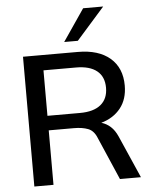

<svg xmlns="http://www.w3.org/2000/svg" viewBox="-61 -988 819 1039"><g transform="rotate(-5 348.5 -469.0)"><path d="M83 0V-705H381Q493 -705 555.5 -651.5Q618 -598 618 -502Q618 -428 579.5 -379.5Q541 -331 474 -312Q502 -304 524 -284Q546 -264 561 -230L662 0H548L448 -231Q432 -272 400.5 -284Q369 -296 324 -296H187V0ZM187 -375H364Q438 -375 477 -407Q516 -439 516 -499Q516 -559 477 -590.5Q438 -622 364 -622H187ZM312 -765 430 -938H539L386 -765Z"/></g></svg>

Font: Mulish SemiBold
Style: Regular
Weight: 600
Designer: Vernon Adams
Foundry: Vernon Adams
Version: Version 3.603; ttfautohint (v1.8.3)